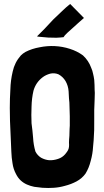

<svg xmlns="http://www.w3.org/2000/svg" viewBox="-20 -937 525 966"><path d="M397.5 -658.2Q368.2 -679.7 331.1 -691.4Q294.9 -703.1 255.9 -705.1Q217.8 -707 179.7 -699.2Q140.6 -692.4 108.4 -675.8Q94.7 -668 85 -658.2Q53.7 -623 43.9 -577.1Q33.2 -532.2 32.2 -487.3Q29.3 -440.4 29.3 -394.5Q29.3 -362.3 30.3 -329.1Q34.2 -251 37.1 -172.9Q38.1 -143.6 43 -115.2Q46.9 -86.9 60.5 -61.5Q70.3 -42 84 -29.3Q97.7 -16.6 115.2 -8.8Q132.8 -1 152.3 2.9Q171.9 5.9 193.4 7.8Q208 8.8 222.7 8.8Q236.3 8.8 251 7.8Q279.3 5.9 306.6 -2Q337.9 -9.8 365.2 -24.4Q392.6 -39.1 410.2 -63.5Q427.7 -91.8 436.5 -127.9Q446.3 -163.1 448.2 -198.2Q449.2 -209 451.2 -231.4Q455.1 -283.2 454.1 -333Q453.1 -382.8 456.1 -435.5Q457 -453.1 457 -469.7Q457 -477.5 456.1 -485.4Q456.1 -509.8 454.1 -535.2Q452.1 -550.8 448.2 -566.4Q445.3 -582 438.5 -596.7Q425.8 -631.8 397.5 -658.2ZM331.1 -304.7Q331.1 -302.7 330.1 -288.1Q330.1 -273.4 329.1 -252.9Q327.1 -232.4 327.1 -219.7Q328.1 -207 327.1 -198.2Q326.2 -189.5 322.3 -181.6Q318.4 -173.8 308.6 -162.1Q293.9 -144.5 272.5 -137.7Q250 -129.9 227.5 -130.9Q206.1 -132.8 186.5 -143.6Q168 -155.3 158.2 -174.8Q148.4 -208 146.5 -244.1Q143.6 -281.2 138.7 -316.4Q136.7 -358.4 138.7 -400.4Q139.6 -442.4 148.4 -480.5Q160.2 -522.5 195.3 -548.8Q210.9 -560.5 232.4 -566.4Q252.9 -571.3 273.4 -563.5Q295.9 -551.8 309.6 -529.3Q323.2 -505.9 325.2 -477.5Q326.2 -460.9 327.1 -441.4Q329.1 -421.9 329.1 -420.9Q330.1 -398.4 331.1 -352.5Q331.1 -340.8 331.1 -304.7ZM293 -881.8Q271.5 -862.3 248 -838.9Q225.6 -815.4 204.1 -792Q182.6 -769.5 166 -753.9Q172.9 -752 188.5 -751Q204.1 -749 222.7 -748Q243.2 -747.1 263.7 -747.1Q284.2 -748 299.8 -750Q303.7 -757.8 318.4 -771.5Q332 -784.2 347.7 -797.9Q364.3 -813.5 378.9 -826.2Q393.6 -838.9 401.4 -845.7Q401.4 -846.7 402.3 -846.7Q384.8 -864.3 333 -917Q315.4 -903.3 293 -881.8Z"/></svg>

Font: Londrina Solid
Style: NNS
Weight: 400
Designer: Marcelo Magalhaes
Version: Version 1.002